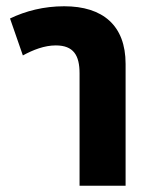

<svg xmlns="http://www.w3.org/2000/svg" viewBox="-20 -593 481 613"><path d="M53 -416C86 -434 122 -448 158 -448C215 -448 234 -416 234 -359V0H381V-389C381 -512 308 -573 185 -573C120 -573 62 -558 12 -534Z"/></svg>

Font: Noto Sans Thai Looped Condensed ExtraBold
Style: Regular
Weight: 800
Width: 3
Designer: Sasikarn Vongin, Ben Mitchell
Foundry: The Fontpad Ltd
Version: Version 1.001